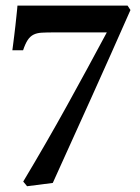

<svg xmlns="http://www.w3.org/2000/svg" viewBox="-20 -663 499 682"><path d="M23.9 -484.4Q24.9 -491.2 26.6 -505.1Q28.3 -519 30.5 -536.1Q32.7 -553.2 34.7 -571.5Q36.6 -589.8 38.3 -605.2Q40 -620.6 41 -631.1Q42 -641.6 42 -643.1H433.1L443.4 -627.4Q373.5 -468.8 304 -314.9Q234.4 -161.1 167.5 -13.2L76.2 -1.5L62.5 -18.1Q145.5 -156.7 218.5 -288.8Q291.5 -420.9 359.4 -547.9H283.2H171.4Q145.5 -547.9 128.2 -546.9Q110.8 -545.9 98.9 -539.8Q86.9 -533.7 78.4 -520.8Q69.8 -507.8 62 -484.4Z"/></svg>

Font: VarendraSemibold
Style: Regular
Weight: 600
Designer: Jacob Thomas
Foundry: Bangla Type Foundry
Version: Version 1.008